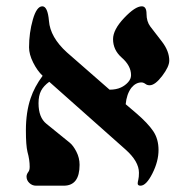

<svg xmlns="http://www.w3.org/2000/svg" viewBox="-20 -576 610 608"><path d="M72 -426Q72 -472 84 -514Q96 -556 114 -556Q131 -556 135 -510Q139 -458 192 -410L327 -292Q348 -292 363 -299Q376 -305 385.5 -315.5Q395 -326 395 -338Q395 -368 365 -394Q338 -418 338 -452Q338 -482 373 -519Q408 -556 429 -556Q444 -556 444 -532Q444 -508 456 -492L493 -444Q516 -414 516 -384Q516 -365 493.5 -335.5Q471 -306 454 -306Q446 -306 441 -310Q434 -315 428 -315Q410 -315 396 -298Q381 -278 378 -246L412 -217Q448 -186 465 -161Q482 -136 482 -101Q482 -65 462.5 -26.5Q443 12 425 12Q416 12 416 5Q416 1 418 -7Q420 -15 420 -29Q420 -65 377 -103L136 -317Q118 -304 110 -288.5Q102 -273 102 -249Q102 -204 127 -184L201 -124Q212 -115 222 -95.5Q232 -76 232 -54Q232 12 182 12H94Q82 12 73 3.5Q64 -5 64 -17Q64 -24 70 -32Q74 -37 74 -48Q74 -70 67 -95Q62 -116 62 -163Q62 -221 77 -265Q89 -301 115 -336Q98 -352 85 -378Q72 -404 72 -426Z"/></svg>

Font: Old Standard TT
Style: Regular
Weight: 400
Designer: Alexey Kryukov <alexios@thessalonica.org.ru>
Version: Version 2.2